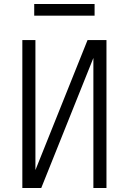

<svg xmlns="http://www.w3.org/2000/svg" viewBox="-20 -934 640 954"><path d="M91 0V-735H156V-89L415 -735H509V0H444V-646L185 0ZM150 -856V-914H450V-856Z"/></svg>

Font: Iosevka Custom Light Extended
Style: Regular
Weight: 300
Width: 7
Monospace: yes
Designer: Belleve Invis
Foundry: Belleve Invis
Version: Version 11.2.4; ttfautohint (v1.8.4)